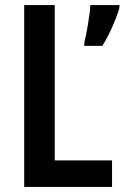

<svg xmlns="http://www.w3.org/2000/svg" viewBox="-20 -734 489 754"><path d="M75 0H420V-104H195V-714H75ZM449 -703V-714H335C333 -676 319 -596 311 -566V-554H382C408 -595 436 -658 449 -703Z"/></svg>

Font: Noto Sans Armenian Condensed SemiBold
Style: Regular
Weight: 600
Width: 3
Designer: Monotype Design Team
Foundry: Monotype Imaging Inc.
Version: Version 2.008